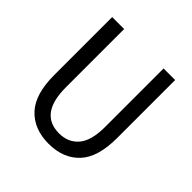

<svg xmlns="http://www.w3.org/2000/svg" viewBox="-177 -799 953 953"><g transform="rotate(45 300.0 -322.0)"><path d="M79.1 -248V-655.8H163.1V-246.1Q163.1 -61 300.8 -61Q364.7 -61 402.3 -105Q439.9 -148.9 439.9 -246.1V-655.8H521V-248Q521 -113.3 461.9 -50.5Q402.8 12.2 300.3 12.2Q197.8 12.2 138.4 -51Q79.1 -114.3 79.1 -248Z"/></g></svg>

Font: SourceCodePro-Regular
Style: Regular
Weight: 400
Monospace: yes
Designer: Paul D. Hunt
Foundry: Adobe Systems Incorporated
Version: Version 1.009;PS 1.000;hotconv 1.0.70;makeotf.lib2.5.5900